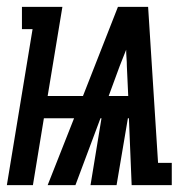

<svg xmlns="http://www.w3.org/2000/svg" viewBox="-46 -540 566 560"><path d="M-26 0 49 -455H18V-520H136L93 -260H196L298 -520H386L415 -65H455V0H338L330 -195H327L294 0H218L250 -195H247L174 0H93L170 -195H82L50 0ZM271 -260H328L324 -347Q324 -359 323 -371Q322 -383 322 -395Q317 -383 312.5 -371Q308 -359 303 -347Z"/></svg>

Font: Iosevka Gothic
Style: Bold Italic
Weight: 700
Italic angle: -9°
Monospace: yes
Designer: Belleve Invis
Foundry: Belleve Invis
Version: Version 15.5.1; ttfautohint (v1.8.4)